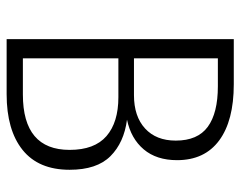

<svg xmlns="http://www.w3.org/2000/svg" viewBox="-93 -632 725 579"><g transform="rotate(90 269.5 -342.5)"><path d="M492 -190Q492 -96 432 -48Q372 0 264 0H98V-685H234Q344 -685 403.5 -641Q463 -597 463 -514Q463 -452 430.5 -413.5Q398 -375 341 -363Q410 -354 451 -313Q492 -272 492 -190ZM156 -637V-384H267Q331 -384 367.5 -417.5Q404 -451 404 -510Q404 -576 362.5 -606.5Q321 -637 240 -637ZM432 -190Q432 -265 390.5 -301Q349 -337 273 -337H156V-49H265Q432 -49 432 -190Z"/></g></svg>

Font: Fira Sans Condensed Light
Style: Regular
Weight: 300
Width: 3
Designer: bBox Type GmbH & Carrois Corporate GbR & Edenspiekermann AG
Foundry: bBox Type GmbH & Carrois Corporate GbR & Edenspiekermann AG
Version: Version 4.301